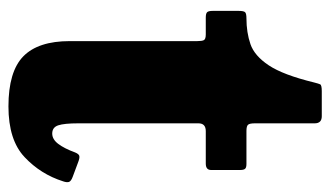

<svg xmlns="http://www.w3.org/2000/svg" viewBox="-176 -554 745 432"><g transform="rotate(90 196.0 -337.5)"><path d="M387.5 -107.5Q371.5 -57 333 -20.8Q294.5 15.5 219 15.5Q140.5 15.5 106.2 -18Q72 -51.5 72 -122.5V-409.5Q72 -420 69.8 -424.2Q67.5 -428.5 57 -428.5H19Q10 -428.5 7 -431.5Q4 -434.5 4 -444V-502.5Q4 -514 7 -517Q10 -520 21 -520Q52.5 -520 78.8 -529Q105 -538 126.5 -570.2Q148 -602.5 165 -672Q167.5 -682 169.2 -685.8Q171 -689.5 184.5 -689.5H241Q257 -689.5 257 -673.5V-539Q257 -527.5 260 -523.8Q263 -520 274 -520H348.5Q356.5 -520 359.2 -517Q362 -514 362 -505.5V-440.5Q362 -428.5 347.5 -428.5H274.5Q257 -428.5 257 -412V-141.5Q257 -110 261.5 -96.5Q266 -83 280 -83Q293 -83 303.2 -96.5Q313.5 -110 322.5 -134.5Q326 -143 330.5 -144Q335 -145 344 -141.5L377.5 -129Q387 -125.5 388.8 -120.8Q390.5 -116 387.5 -107.5Z"/></g></svg>

Font: Besley* Narrow Heavy
Style: Regular
Weight: 800
Width: 4
Designer: Owen Earl
Foundry: indestructible type*
Version: Version 3.000; ttfautohint (v1.8.3)